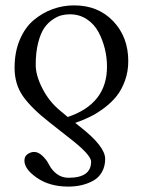

<svg xmlns="http://www.w3.org/2000/svg" viewBox="-20 -459 530 714"><path d="M112.8 -217.8Q112.8 -178.7 137.7 -130.1Q162.6 -81.5 202.1 -48.8L231.9 -23.9Q377.9 -72.8 377.9 -210.9Q377.9 -244.6 369.9 -277.6Q361.8 -310.5 346.2 -339.8Q330.6 -369.1 303 -387.5Q275.4 -405.8 240.2 -405.8Q224.1 -405.8 209 -402.1Q193.8 -398.4 175.8 -386.2Q157.7 -374 144.3 -354.5Q130.9 -335 121.8 -299.6Q112.8 -264.2 112.8 -217.8ZM259.8 -2 278.8 13.2Q371.1 85.4 371.1 131.8Q371.1 159.7 359.1 180.7Q347.2 201.7 326.9 212.9Q306.6 224.1 283.4 229.5Q260.3 234.9 233.9 234.9Q165 234.9 117.9 202.6Q70.8 170.4 70.8 138.2Q70.8 122.1 82.8 114Q94.7 106 106.9 106Q122.6 106 137.9 120.6Q153.3 135.3 162.1 152.8Q172.9 174.3 191.7 188.2Q210.4 202.1 234.9 202.1Q318.8 202.1 318.8 142.1Q318.8 116.2 234.9 51.8L164.1 -3.9Q96.2 -57.1 65.2 -101.6Q34.2 -146 34.2 -207Q34.2 -265.6 53.7 -311.5Q73.2 -357.4 105.7 -384.5Q138.2 -411.6 176.3 -425.3Q214.4 -439 255.9 -439Q345.2 -439 401.1 -380.1Q457 -321.3 457 -231.9Q457 -192.9 444.8 -159.2Q432.6 -125.5 413.6 -101.6Q394.5 -77.6 367.4 -57.4Q340.3 -37.1 314.7 -24.7Q289.1 -12.2 259.8 -2Z"/></svg>

Font: Common Serif
Style: Regular
Weight: 400
Designer: Philipp H. Poll, Khaled Hosny
Foundry: Stefan Peev, Context Ltd.
Version: Version 1.026